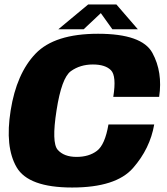

<svg xmlns="http://www.w3.org/2000/svg" viewBox="-20 -832 746 856"><path d="M301.5 4Q497 4 573 -82.8Q649 -169.5 667.5 -277H463.5Q448 -186.5 412.2 -159.5Q376.5 -132.5 321.5 -132.5Q265 -132.5 237.2 -164.2Q209.5 -196 232 -339.5Q254.5 -485 296 -514.8Q337.5 -544.5 394 -544.5Q449.5 -544.5 474.8 -518.8Q500 -493 485 -400H689.5Q706 -510.5 659.5 -596Q613 -681.5 417 -681.5Q223.5 -681.5 138.5 -592.8Q53.5 -504 27.5 -339.5Q1.5 -177 54 -86.5Q106.5 4 301.5 4ZM240 -701.5H353L429.5 -773.5L481 -701.5H594.5L499 -812H373Z"/></svg>

Font: Anybody Thin ExtraBold
Style: Italic
Weight: 800
Italic angle: -10°
Version: Version 1.113;gftools[0.9.25]